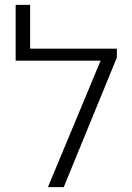

<svg xmlns="http://www.w3.org/2000/svg" viewBox="-20 -770 544 790"><path d="M460.9 -533.2 242.2 0H177.2L394 -520.5H44.4V-750H104V-569.8H460.9Z"/></svg>

Font: Heebo Light
Style: Regular
Weight: 300
Designer: Oded Ezer
Foundry: Meir Sadan
Version: Version 2.001; ttfautohint (v1.5.14-ce02) -l 8 -r 50 -G 200 